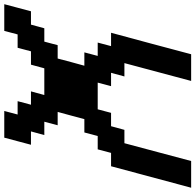

<svg xmlns="http://www.w3.org/2000/svg" viewBox="-28 -887 915 899"><g transform="rotate(-90 429.5 -437.5)"><path d="M500 0H625Q641.6 -62.5 675 -187.5Q708.5 -312.5 725.6 -375H663.1L679.7 -437.5H617.2L633.8 -500H571.3Q577.1 -520.5 588.4 -562.3Q599.6 -604 605 -625H667.5L684.1 -687.5H746.6L763.7 -750H826.2Q831.5 -770.5 842.8 -812.5Q854 -854.5 859.4 -875H734.4L717.8 -812.5H655.3L638.7 -750H576.2L559.1 -687.5H434.1L451.2 -750H388.7L405.3 -812.5H342.8L359.4 -875H234.4Q229 -854 217.8 -812.5Q206.5 -771 201.2 -750H263.7L246.6 -687.5H309.1L292.5 -625H355Q349.1 -604 337.9 -562.3Q326.7 -520.5 321.3 -500H258.8L242.2 -437.5H179.7L163.1 -375H100.6Q84 -312.5 50.3 -187.5Q16.6 -62.5 0 0H125L208.5 -312.5H271L288.1 -375H350.6L367.2 -437.5H492.2L475.6 -375H538.1L521 -312.5H583.5Z"/></g></svg>

Font: Faithful 32x
Style: Oblique
Weight: 400
Foundry: Faithful Resource Pack
Version: Version 1.0; January 27, 2023